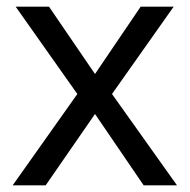

<svg xmlns="http://www.w3.org/2000/svg" viewBox="-20 -556 569 576"><path d="M212 -274 27 -536H127L265 -334L402 -536H501L316 -274L511 0H411L265 -214L117 0H18Z"/></svg>

Font: malayalam15
Style: Book
Weight: 400
Designer: Jelle Bosma - Monotype Design Team
Foundry: Monotype Imaging Inc.
Version: Version 2.003